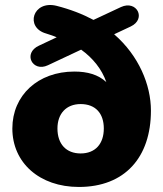

<svg xmlns="http://www.w3.org/2000/svg" viewBox="-20 -731 646 762"><path d="M293 11C475 11 579 -106 579 -292C579 -394 531 -510 433 -595L499 -626C562 -656 523 -732 460 -703L351 -652C308 -675 259 -694 204 -708C110 -731 78 -622 163 -598C178 -593 192 -589 205 -583L135 -550C69 -520 109 -443 170 -472L302 -534C348 -501 384 -457 402 -405C370 -435 327 -447 275 -447C131 -447 29 -353 29 -221C29 -85 137 11 293 11ZM300 -122C243 -122 208 -159 208 -221C208 -280 243 -318 300 -318C360 -318 392 -280 392 -221C392 -161 359 -122 300 -122Z"/></svg>

Font: Nunito Black
Style: Regular
Weight: 900
Designer: Vernon Adams
Foundry: Vernon Adams
Version: Version 3.602